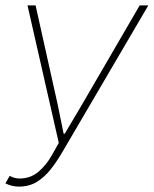

<svg xmlns="http://www.w3.org/2000/svg" viewBox="-30 -680 570 712"><path d="M40 12Q27 12 14.5 9Q2 6 -10 0L6 -28Q23 -18 42 -18Q83 -18 112.5 -43Q142 -68 162 -104L188 -150L72 -660H102L184 -292L206 -184H210L274 -292L488 -660H520L200 -114Q180 -80 157.5 -51.5Q135 -23 106.5 -5.5Q78 12 40 12Z"/></svg>

Font: Source Sans 3 ExtraLight
Style: Italic
Weight: 250
Italic angle: -11°
Designer: Paul D. Hunt
Foundry: Adobe
Version: Version 3.046;hotconv 1.0.118;makeotfexe 2.5.65603